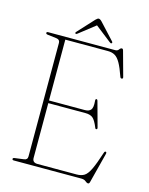

<svg xmlns="http://www.w3.org/2000/svg" viewBox="-126 -917 785 1012"><g transform="rotate(15 266.5 -411.0)"><path d="M37 -694Q37 -700 45.5 -700H412Q424 -700 430.2 -709Q436.5 -718 443.5 -718Q449.5 -718 452 -708L488.5 -575Q491.5 -565 483.5 -564Q476.5 -563 473.5 -572.5Q458 -617.5 444 -642.2Q430 -667 414 -676.2Q398 -685.5 375.5 -685.5H143V-353.5H338Q361 -353.5 371 -365.8Q381 -378 378 -412.5Q376.5 -423.5 382 -425Q388 -426.5 390.5 -416L427 -282.5Q429.5 -273 423.5 -272Q417.5 -270.5 415 -279.5Q400.5 -315 386.5 -327Q372.5 -339 345.5 -339H143V-40Q143 -14.5 171 -14.5H384.5Q409 -14.5 425.5 -24.5Q442 -34.5 457.2 -66Q472.5 -97.5 493.5 -162.5Q496.5 -171 501.5 -170Q508 -169 505.5 -158.5L463.5 5Q461 15.5 455 15.5Q447.5 15.5 439 7.8Q430.5 0 413.5 0H45.5Q37 0 37 -6.5Q37 -12.5 47 -13.5L96 -20Q115 -22 115 -40.5V-660Q115 -678 96 -680.5L47 -686.5Q37 -687.5 37 -694ZM198 -733.5Q190.5 -727 187 -730Q182 -734 188 -740L268.5 -827.5Q278.5 -838 285 -838Q292.5 -838 302.5 -827.5L383.5 -740Q388.5 -734 383.5 -730Q379.5 -727 372 -733.5L285 -801.5Z"/></g></svg>

Font: Fraunces 144pt S050 Thin
Style: Regular
Weight: 100
Version: Version 1.000; ttfautohint (v1.8.3)